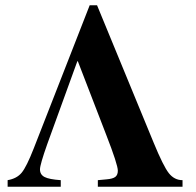

<svg xmlns="http://www.w3.org/2000/svg" viewBox="-20 -710 747 730"><path d="M674 -25V0H352V-25L384 -28Q409 -30 418.5 -37.5Q428 -45 428 -61Q428 -84 384 -197L276 -477H274L160 -163Q132 -84 132 -66Q132 -46 149.5 -37Q167 -28 211 -25V0H9V-25Q44 -31 62.5 -53.5Q81 -76 108 -145L321 -690H349L564 -168Q601 -78 622 -51.5Q643 -25 674 -25Z"/></svg>

Font: STIX
Style: Bold
Weight: 700
Designer: MicroPress Inc., with final additions and corrections provided by Coen Hoffman, Elsevier (retired)
Version: Version 1.1.1